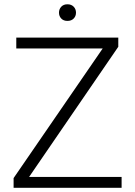

<svg xmlns="http://www.w3.org/2000/svg" viewBox="-20 -889 639 909"><path d="M555.7 -51.3V0H44.4V-45.9L466.3 -659.7H57.1V-710.9H540V-667.5L117.7 -51.3ZM259.3 -829.1Q259.3 -845.7 270 -857.2Q280.8 -868.7 299.3 -868.7Q317.9 -868.7 328.9 -857.2Q339.8 -845.7 339.8 -829.1Q339.8 -812.5 328.9 -801.3Q317.9 -790 299.3 -790Q280.8 -790 270 -801.3Q259.3 -812.5 259.3 -829.1Z"/></svg>

Font: Vazirmatn RD ExtraLight
Style: Regular
Weight: 200
Designer: Saber Rastikerdar
Foundry: Saber Rastikerdar
Version: Version 32.102